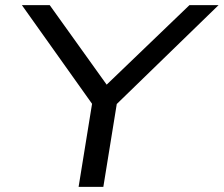

<svg xmlns="http://www.w3.org/2000/svg" viewBox="-20 -725 868 745"><path d="M285 0 343 -358 353 -300 65 -705H173L400 -388H385L715 -705H828L411 -300L439 -358L381 0Z"/></svg>

Font: Nunito Sans 10pt Expanded
Style: Italic
Weight: 400
Width: 7
Italic angle: -9°
Designer: Vernon Adams
Foundry: Vernon Adams
Version: Version 3.101;gftools[0.9.27]